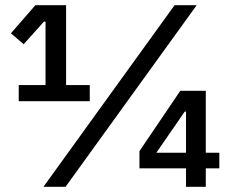

<svg xmlns="http://www.w3.org/2000/svg" viewBox="-20 -718 883 738"><path d="M325 -329H52V-391H155V-635H149L71 -548L22 -590L116 -698H234V-391H325ZM232 0H147L651 -698H736ZM771 0H695V-71H516V-137L673 -369H771V-131H823V-71H771ZM695 -131V-289H690L581 -131Z"/></svg>

Font: IBM Plex Sans Medium
Style: Regular
Weight: 500
Designer: Mike Abbink, Paul van der Laan, Pieter van Rosmalen
Foundry: Bold Monday
Version: Version 3.201